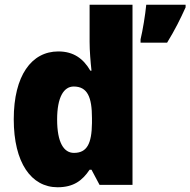

<svg xmlns="http://www.w3.org/2000/svg" viewBox="-20 -780 803 810"><path d="M223 10C291 10 328 -19 358 -64H366L400 0H539V-760H358V-603C358 -566 362 -518 366 -482H361C332 -532 291 -563 226 -563C113 -563 38 -461 38 -277C38 -93 112 10 223 10ZM763 -749V-760H597C593 -718 582 -651 573 -614V-600H685C718 -654 740 -698 763 -749ZM292 -135C249 -135 221 -179 221 -276C221 -370 249 -415 291 -415C349 -415 368 -370 368 -282V-261C367 -174 347 -135 292 -135Z"/></svg>

Font: Noto Sans Devanagari UI SemiCondensed Black
Style: Regular
Weight: 900
Width: 4
Designer: Jelle Bosma - Monotype Design Team
Foundry: Monotype Imaging Inc.
Version: Version 2.004